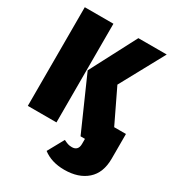

<svg xmlns="http://www.w3.org/2000/svg" viewBox="-215 -821 1070 1173"><g transform="rotate(30 319.5 -234.5)"><path d="M34 0V-696H236V0ZM639 -151V23Q639 123 580 175Q521 227 421 227Q331 227 271 181L334 67Q352 76 364 80Q376 84 393 84Q414 84 425.5 72Q437 60 437 36V0H406L242 -371L412 -696H612L443 -386L556 -151Z"/></g></svg>

Font: Fira Sans Condensed Black
Style: Regular
Weight: 900
Width: 3
Designer: Carrois Corporate & Edenspiekermann AG
Foundry: Carrois Corporate GbR & Edenspiekermann AG
Version: Version 4.203